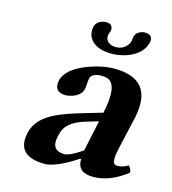

<svg xmlns="http://www.w3.org/2000/svg" viewBox="-97 -700 709 791"><g transform="rotate(15 257.0 -305.0)"><path d="M305.7 -48.3 299.3 -47.9Q232.9 -2.9 181.2 8.3Q172.4 10.3 167 9.8Q60.1 9.8 60.5 -65.9Q61 -80.1 64 -95.2Q77.6 -160.2 162.6 -197.8Q199.7 -214.4 272.9 -235.8L344.7 -256.8Q371.6 -382.3 323.2 -398.4Q313.5 -401.9 298.3 -401.9Q259.3 -401.4 251.5 -379.4Q249.5 -373.5 247.1 -339.8Q246.6 -335 246.1 -332Q240.2 -304.7 204.6 -291.5Q189 -286.1 173.8 -285.6Q123.5 -287.1 132.8 -336.4Q144 -389.2 234.9 -422.9Q291.5 -443.8 341.3 -443.8Q511.2 -443.8 476.1 -273.4Q475.6 -271.5 475.6 -271L442.9 -127Q430.2 -68.4 447.3 -61.5Q451.7 -60.1 456.5 -60.1Q481 -60.5 502 -74.2Q516.1 -58.1 513.7 -45.9Q441.9 9.8 371.1 9.8Q305.2 9.8 305.2 -44.9Q305.7 -46.9 305.7 -48.3ZM336.4 -217.8 280.8 -201.2Q211.4 -180.2 194.8 -137.2Q190.9 -126.5 187.5 -109.9Q176.3 -56.2 222.7 -50.8Q227.5 -50.3 232.4 -49.8Q256.3 -50.8 308.1 -85.9ZM455.1 -587.9Q443.8 -535.6 379.4 -511.7Q347.7 -500.5 314.5 -500Q243.2 -500 218.8 -541.5Q207.5 -562 212.9 -586.9Q218.3 -611.3 245.6 -618.2Q252.4 -619.6 258.8 -620.1Q286.1 -620.1 287.1 -597.7Q287.1 -593.3 286.6 -589.8Q286.6 -588.9 285.2 -586.9Q283.7 -583.5 283.7 -582Q281.7 -578.1 281.2 -574.2Q275.4 -546.4 301.8 -534.7Q311.5 -531.2 321.8 -530.8Q357.9 -530.8 375.5 -560.1Q379.4 -566.9 380.9 -573.2Q381.8 -579.6 381.8 -582Q381.3 -585 382.3 -588.9Q386.7 -610.4 411.6 -618.2Q418.5 -620.1 423.8 -620.1Q456.1 -620.1 455.6 -594.7Q455.6 -590.8 455.1 -587.9Z"/></g></svg>

Font: Linux Libertine Slanted O
Style: Bold Slanted
Weight: 700
Designer: Philipp H. Poll
Foundry: Philipp H. Poll
Version: Version 5.0.0